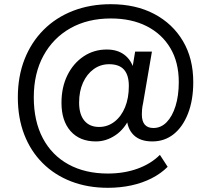

<svg xmlns="http://www.w3.org/2000/svg" viewBox="-20 -734 1006 915"><path d="M494 161Q398 161 319 130.5Q240 100 183 43Q126 -14 95.5 -93Q65 -172 65 -270Q65 -370 97 -451.5Q129 -533 188 -592Q247 -651 328.5 -682.5Q410 -714 508 -714Q627 -714 715 -667.5Q803 -621 852 -538Q901 -455 901 -343Q901 -257 876 -193Q851 -129 807.5 -94.5Q764 -60 706 -60Q648 -60 617 -90.5Q586 -121 584 -174L599 -175Q574 -119 530 -89.5Q486 -60 437 -60Q360 -60 316.5 -109Q273 -158 273 -244Q273 -318 301 -375Q329 -432 378 -465Q427 -498 489 -498Q539 -498 572 -473.5Q605 -449 618 -404H610L624 -488H704L662 -243Q658 -225 657 -212Q656 -199 656 -189Q656 -156 670 -140Q684 -124 711 -124Q747 -124 774 -151.5Q801 -179 816.5 -228.5Q832 -278 832 -343Q832 -437 792 -504.5Q752 -572 679.5 -609Q607 -646 508 -646Q398 -646 315.5 -599.5Q233 -553 187 -468.5Q141 -384 141 -270Q141 -157 184 -75.5Q227 6 306.5 49.5Q386 93 494 93Q571 93 635 70Q699 47 742 4L779 61Q747 93 703 115.5Q659 138 606 149.5Q553 161 494 161ZM452 -129Q493 -129 525.5 -154Q558 -179 576 -223Q594 -267 594 -324Q594 -376 571 -402Q548 -428 500 -428Q459 -428 426.5 -404.5Q394 -381 375.5 -340Q357 -299 357 -245Q357 -189 382 -159Q407 -129 452 -129Z"/></svg>

Font: NunitoSans_10ptSemiBold
Style: Regular
Weight: 600
Designer: Vernon Adams
Foundry: Vernon Adams
Version: Version 3.101;gftools[0.9.27]